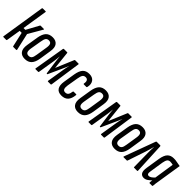

<svg xmlns="http://www.w3.org/2000/svg" viewBox="180 -1702 2727 2727"><g transform="rotate(45 1544.0 -338.5)"><path d="M347 -488Q352 -488 352.5 -484.5Q353 -481 350 -477L229 -268L287 -11Q289 0 278 0H220Q213 0 212 -7L163 -226H123L88 -10Q87 0 79 0H21Q13 0 15 -10L119 -673Q121 -683 130 -683H188Q195 -683 193 -673L133 -293H170L273 -482Q277 -488 282 -488Z M454 6Q389 6 358 -35.5Q327 -77 340 -159L368 -333Q382 -417 418.5 -455.5Q455 -494 521 -494Q586 -494 617.5 -452.5Q649 -411 635 -329L608 -155Q595 -72 558 -33Q521 6 454 6ZM463 -64Q494 -64 510.5 -84.5Q527 -105 534 -157L561 -328Q569 -379 557 -401.5Q545 -424 512 -424Q481 -424 465.5 -403Q450 -382 442 -331L413 -160Q405 -109 417.5 -86.5Q430 -64 463 -64Z M666 0Q658 0 660 -10L739 -478Q742 -488 749 -488H814Q822 -488 822 -480L851 -209L965 -480Q968 -488 974 -488H1043Q1051 -488 1049 -478L981 -10Q979 0 972 0H918Q909 0 910 -9L952 -269Q956 -295 961.5 -320Q967 -345 973 -370H972Q962 -346 952 -322Q942 -298 931 -275L839 -73Q838 -69 835.5 -68Q833 -67 829 -67Q826 -67 824 -68Q822 -69 821 -73L793 -275Q790 -298 787.5 -322.5Q785 -347 783 -370H782Q780 -345 777.5 -320Q775 -295 771 -269L729 -10Q728 0 720 0Z M1190 6Q1123 6 1095 -37.5Q1067 -81 1080 -161L1108 -335Q1122 -419 1157 -456.5Q1192 -494 1257 -494Q1322 -494 1352 -451.5Q1382 -409 1366 -342Q1363 -332 1356 -332H1306Q1296 -332 1297 -342Q1305 -381 1293.5 -402.5Q1282 -424 1252 -424Q1222 -424 1206 -403Q1190 -382 1181 -326L1153 -159Q1146 -111 1156.5 -87.5Q1167 -64 1198 -64Q1230 -64 1245.5 -84.5Q1261 -105 1266 -147Q1268 -157 1276 -157H1326Q1336 -157 1334 -147Q1327 -70 1291.5 -32Q1256 6 1190 6Z M1521 6Q1456 6 1425 -35.5Q1394 -77 1407 -159L1435 -333Q1449 -417 1485.5 -455.5Q1522 -494 1588 -494Q1653 -494 1684.5 -452.5Q1716 -411 1702 -329L1675 -155Q1662 -72 1625 -33Q1588 6 1521 6ZM1530 -64Q1561 -64 1577.5 -84.5Q1594 -105 1601 -157L1628 -328Q1636 -379 1624 -401.5Q1612 -424 1579 -424Q1548 -424 1532.5 -403Q1517 -382 1509 -331L1480 -160Q1472 -109 1484.5 -86.5Q1497 -64 1530 -64Z M1733 0Q1725 0 1727 -10L1806 -478Q1809 -488 1816 -488H1881Q1889 -488 1889 -480L1918 -209L2032 -480Q2035 -488 2041 -488H2110Q2118 -488 2116 -478L2048 -10Q2046 0 2039 0H1985Q1976 0 1977 -9L2019 -269Q2023 -295 2028.5 -320Q2034 -345 2040 -370H2039Q2029 -346 2019 -322Q2009 -298 1998 -275L1906 -73Q1905 -69 1902.5 -68Q1900 -67 1896 -67Q1893 -67 1891 -68Q1889 -69 1888 -73L1860 -275Q1857 -298 1854.5 -322.5Q1852 -347 1850 -370H1849Q1847 -345 1844.5 -320Q1842 -295 1838 -269L1796 -10Q1795 0 1787 0Z M2260 6Q2195 6 2164 -35.5Q2133 -77 2146 -159L2174 -333Q2188 -417 2224.5 -455.5Q2261 -494 2327 -494Q2392 -494 2423.5 -452.5Q2455 -411 2441 -329L2414 -155Q2401 -72 2364 -33Q2327 6 2260 6ZM2269 -64Q2300 -64 2316.5 -84.5Q2333 -105 2340 -157L2367 -328Q2375 -379 2363 -401.5Q2351 -424 2318 -424Q2287 -424 2271.5 -403Q2256 -382 2248 -331L2219 -160Q2211 -109 2223.5 -86.5Q2236 -64 2269 -64Z M2434 0Q2427 0 2430 -11L2601 -475Q2604 -488 2614 -488H2684Q2693 -488 2694 -475L2716 -11Q2717 0 2709 0H2646Q2640 0 2640 -7L2636 -280Q2635 -310 2636 -344Q2637 -378 2639 -409H2638Q2630 -378 2620.5 -344.5Q2611 -311 2601 -280L2509 -7Q2506 0 2500 0Z M2844 6Q2803 6 2783 -25Q2763 -56 2774 -125L2808 -341Q2822 -423 2856.5 -458.5Q2891 -494 2951 -494Q2991 -494 3022.5 -486.5Q3054 -479 3088 -475L3032 -121Q3025 -80 3021.5 -54Q3018 -28 3017 -10Q3017 0 3008 0H2960Q2951 0 2951 -10Q2952 -20 2953 -32Q2954 -44 2956 -56Q2931 -31 2903.5 -12.5Q2876 6 2844 6ZM2877 -64Q2896 -64 2917 -78.5Q2938 -93 2959 -116L3005 -417Q2992 -420 2978 -422.5Q2964 -425 2949 -425Q2921 -425 2905 -405.5Q2889 -386 2880 -335L2848 -128Q2842 -94 2849.5 -79Q2857 -64 2877 -64Z"/></g></svg>

Font: Sofia Sans Extra Condensed Medium
Style: Italic
Weight: 500
Italic angle: -9°
Version: Version 4.100